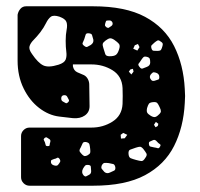

<svg xmlns="http://www.w3.org/2000/svg" viewBox="-20 -591 637 611"><path d="M212 -386V-380Q215 -366 226 -361L247 -352Q255 -348 259.5 -339.5Q264 -331 264 -322L265 -253Q265 -234 250 -223.5Q235 -213 212 -215L169 -220Q135 -224 104.5 -247.5Q74 -271 55 -310Q36 -349 36 -398V-544Q38 -555 45 -563Q52 -571 63 -571H276Q379 -571 441.5 -537.5Q504 -504 534 -444.5Q564 -385 568 -308Q569 -293 569 -285.5Q569 -278 568 -263Q564 -186 534 -126.5Q504 -67 441.5 -33.5Q379 0 276 0H74Q63 0 55 -8Q47 -16 47 -27V-158Q47 -169 55 -177Q63 -185 74 -185H271Q308 -185 338 -204Q368 -223 370 -260Q371 -286 370 -311Q368 -349 338 -367.5Q308 -386 271 -386ZM169 -538Q150 -544 141.5 -537.5Q133 -531 126.5 -517.5Q120 -504 108 -488Q97 -474 87 -464Q77 -454 74 -444Q71 -434 82 -419Q101 -391 117.5 -383Q134 -375 166 -385Q185 -391 189 -401.5Q193 -412 191 -426.5Q189 -441 189 -461Q189 -481 192 -496Q195 -511 191.5 -521Q188 -531 169 -538ZM338 -519Q335 -526 328 -526Q323 -526 320 -525.5Q317 -525 316 -520Q314 -514 314 -511Q314 -508 319 -504Q324 -501 326.5 -503Q329 -505 334 -508Q340 -512 338 -519ZM263 -485Q254 -486 252.5 -480.5Q251 -475 248 -466Q245 -459 243 -454.5Q241 -450 248 -445Q254 -440 258 -442Q262 -444 269 -448Q279 -455 277 -465Q274 -474 273 -479Q272 -484 263 -485ZM344 -464Q335 -470 329.5 -469Q324 -468 316 -462Q308 -456 307 -451.5Q306 -447 309 -438Q313 -426 315 -419Q317 -412 329 -412Q343 -412 349 -416.5Q355 -421 359 -434Q363 -446 358.5 -451.5Q354 -457 344 -464ZM491 -459Q485 -464 481 -462Q477 -460 471 -455Q465 -450 462.5 -447Q460 -444 462 -437Q464 -430 468.5 -429.5Q473 -429 480 -429Q487 -429 490 -430.5Q493 -432 495 -438Q498 -446 498 -450.5Q498 -455 491 -459ZM419 -451 409 -447 404 -436 417 -430 424 -441ZM458 -392Q458 -400 456.5 -404Q455 -408 448 -410Q440 -412 437 -409.5Q434 -407 430 -401Q425 -393 421.5 -389Q418 -385 424 -378Q429 -371 434 -373Q439 -375 447 -378Q458 -382 458 -392ZM403 -372 395 -370 390 -363 398 -354 405 -363ZM475 -360Q469 -362 466 -360Q463 -358 459 -353Q454 -345 461 -337Q465 -331 475 -335Q481 -337 484 -338Q487 -339 487 -346Q487 -357 475 -360ZM194 -283Q191 -289 183 -288Q176 -287 175 -280Q174 -271 180 -268Q186 -265 189 -263Q192 -261 197 -266Q201 -270 199 -273.5Q197 -277 194 -283ZM488 -250Q484 -259 480.5 -263Q477 -267 467 -266Q457 -265 454 -261Q451 -257 448 -247Q446 -237 448.5 -232.5Q451 -228 459 -223Q467 -218 472.5 -218.5Q478 -219 485 -226Q492 -232 492 -237Q492 -242 488 -250ZM484 -197 476 -203 470 -194 475 -186 482 -190ZM385 -162 372 -168 364 -162 365 -150 377 -151ZM136 -149Q132 -152 129 -153.5Q126 -155 122 -152Q118 -148 119.5 -145.5Q121 -143 123 -138Q125 -132 125.5 -129Q126 -126 132 -126Q138 -126 138 -129.5Q138 -133 140 -139Q142 -146 136 -149ZM479 -141Q473 -148 467 -145Q461 -142 457 -140.5Q453 -139 454 -132Q455 -125 459 -124.5Q463 -124 470 -122Q477 -121 481.5 -119.5Q486 -118 489 -124Q493 -130 488.5 -132.5Q484 -135 479 -141ZM254 -139Q245 -140 243 -135Q241 -130 237 -122Q233 -116 233 -112Q233 -108 238 -103Q243 -97 247 -95Q251 -93 259 -97Q266 -101 267 -105Q268 -109 267 -117Q266 -127 264.5 -132Q263 -137 254 -139ZM436 -117Q430 -124 425.5 -124Q421 -124 412 -121Q402 -117 395 -115Q388 -113 389 -101Q390 -90 396 -87.5Q402 -85 413 -82Q424 -79 430 -78.5Q436 -78 442 -88Q449 -97 446 -102.5Q443 -108 436 -117ZM169 -86Q165 -91 161.5 -88.5Q158 -86 152 -85Q147 -83 144.5 -82Q142 -81 142 -76Q142 -68 151 -65Q162 -61 166 -68Q170 -73 171.5 -76.5Q173 -80 169 -86ZM347 -59Q345 -68 340 -69Q335 -70 326 -72Q317 -73 312.5 -72.5Q308 -72 304 -65Q301 -57 304 -53.5Q307 -50 312 -44Q320 -37 330 -42Q338 -46 343 -48Q348 -50 347 -59ZM262 -66Q254 -67 251 -64Q248 -61 244 -54Q238 -42 246 -33Q251 -28 254.5 -30Q258 -32 264 -35Q271 -39 270 -48Q269 -55 269 -60Q269 -65 262 -66Z"/></svg>

Font: Rubik Moonrocks
Style: Regular
Weight: 400
Designer: Hubert and Fischer, NaN
Foundry: Hubert and Fischer, NaN
Version: Version 2.200